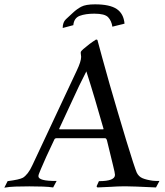

<svg xmlns="http://www.w3.org/2000/svg" viewBox="-54 -857 762 885"><path d="M384 -837Q452 -837 484 -815.5Q516 -794 520 -748L464 -734Q460 -761 444.5 -777.5Q429 -794 381 -794Q340 -794 313.5 -784Q287 -774 284 -741L235 -728Q235 -754 249.5 -768Q264 -782 283 -799Q300 -815 320.5 -826Q341 -837 384 -837ZM-34 8 -19 -22Q36 -29 52 -38Q63 -45 74 -59Q85 -73 95 -95L300 -532Q320 -574 320 -595Q320 -600 319 -604.5Q318 -609 318 -614Q318 -619 322 -623Q326 -627 330 -631Q359 -656 389 -675L395 -673Q403 -644 417.5 -590Q432 -536 451 -470Q470 -404 490 -336.5Q510 -269 528 -209.5Q546 -150 559 -110.5Q572 -71 576 -62Q585 -43 603 -35.5Q621 -28 650 -24Q658 -23 665.5 -23Q673 -23 681 -23L665 7Q607 4 574.5 3Q542 2 534 2Q527 2 508 2Q489 2 460 4L395 7L391 2L402 -22Q476 -22 476 -51Q476 -59 467 -95Q458 -131 439 -210Q436 -220 430 -220H206Q200 -220 197 -215Q175 -169 159.5 -135Q144 -101 135 -79Q131 -69 127 -59.5Q123 -50 123 -45Q123 -22 207 -23L191 7Q171 4 143.5 3Q116 2 81 2Q45 2 17 3Q-11 4 -34 8ZM221 -261H421Q425 -261 423 -264Q404 -331 384 -398.5Q364 -466 344 -528Q327 -495 311 -462Q295 -429 274 -382.5Q253 -336 219 -264Q218 -261 221 -261Z"/></svg>

Font: Luxurious Roman
Style: Regular
Weight: 400
Designer: Robert E. Leuschke
Foundry: Robert E. Leuschke
Version: Version 1.010; ttfautohint (v1.8.3)